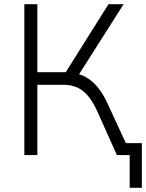

<svg xmlns="http://www.w3.org/2000/svg" viewBox="-20 -739 696 915"><path d="M598 156V0H556V-57H656V156ZM96 0V-719H158V-395H305L282 -377L497 -719H569L346 -368L324 -392Q361 -388 391.5 -370Q422 -352 447 -321.5Q472 -291 492 -247L606 0H537L442 -212Q412 -277 374.5 -306Q337 -335 281 -335H158V0Z"/></svg>

Font: Nunitoga
Style: Light
Weight: 300
Designer: Vernon Adams
Foundry: Vernon Adams
Version: Version 1.0